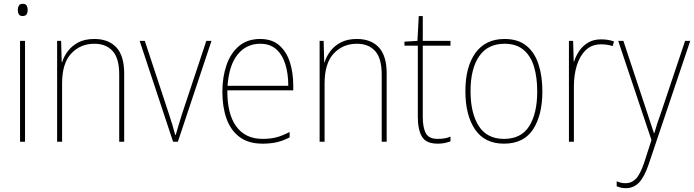

<svg xmlns="http://www.w3.org/2000/svg" viewBox="-20 -742 3635 1005"><path d="M99 -722Q115 -722 120 -712Q125 -702 125 -690Q125 -677 119.5 -667.5Q114 -658 98 -658Q84 -658 78.5 -667.5Q73 -677 73 -690Q73 -702 78.5 -712Q84 -722 99 -722ZM111 -528V0H85V-528Z M474 -538Q548 -538 589 -494Q630 -450 630 -357V0H604V-352Q604 -437 569.5 -475Q535 -513 474 -513Q401 -513 353 -462Q305 -411 305 -305V0H279V-528H300L303 -416H305Q314 -446 335 -474Q356 -502 390 -520Q424 -538 474 -538Z M886 0 711 -528H738L865 -143Q875 -113 882.5 -88Q890 -63 897 -36H900Q908 -63 915 -87.5Q922 -112 932 -143L1060 -528H1087L911 0Z M1342 -538Q1404 -538 1442 -504.5Q1480 -471 1497.5 -416Q1515 -361 1515 -295V-269H1170Q1169 -146 1216.5 -80.5Q1264 -15 1355 -15Q1395 -15 1426 -23Q1457 -31 1496 -51V-23Q1464 -6 1430.5 2Q1397 10 1355 10Q1281 10 1234.5 -24.5Q1188 -59 1166 -120Q1144 -181 1144 -261Q1144 -338 1165.5 -401Q1187 -464 1231 -501Q1275 -538 1342 -538ZM1342 -513Q1270 -513 1224.5 -457.5Q1179 -402 1171 -293H1489Q1489 -356 1473.5 -406Q1458 -456 1425.5 -484.5Q1393 -513 1342 -513Z M1848 -538Q1922 -538 1963 -494Q2004 -450 2004 -357V0H1978V-352Q1978 -437 1943.5 -475Q1909 -513 1848 -513Q1775 -513 1727 -462Q1679 -411 1679 -305V0H1653V-528H1674L1677 -416H1679Q1688 -446 1709 -474Q1730 -502 1764 -520Q1798 -538 1848 -538Z M2271 -15Q2292 -15 2308.5 -18Q2325 -21 2338 -27V-2Q2324 3 2308.5 6.5Q2293 10 2271 10Q2210 10 2188.5 -27Q2167 -64 2167 -130V-503H2097V-524L2165 -528L2172 -658H2193V-528H2338V-503H2193V-130Q2193 -74 2209 -44.5Q2225 -15 2271 -15Z M2819 -264Q2819 -139 2770 -64.5Q2721 10 2618 10Q2517 10 2466.5 -64.5Q2416 -139 2416 -265Q2416 -393 2469 -465.5Q2522 -538 2621 -538Q2692 -538 2735.5 -502.5Q2779 -467 2799 -405Q2819 -343 2819 -264ZM2443 -265Q2443 -150 2486 -82.5Q2529 -15 2618 -15Q2708 -15 2750 -81.5Q2792 -148 2792 -264Q2792 -336 2775.5 -392Q2759 -448 2721 -480.5Q2683 -513 2621 -513Q2533 -513 2488 -447.5Q2443 -382 2443 -265Z M3126 -536Q3164 -536 3194 -525L3187 -501Q3173 -505 3158.5 -507.5Q3144 -510 3126 -510Q3078 -510 3046.5 -480Q3015 -450 2999.5 -400Q2984 -350 2984 -290V0H2958V-528H2980L2983 -420H2985Q2994 -449 3012 -475.5Q3030 -502 3058.5 -519Q3087 -536 3126 -536Z M3216 -528H3243L3365 -160Q3381 -112 3389 -87Q3397 -62 3403 -45H3405Q3418 -92 3442 -158L3566 -528H3593L3375 119Q3353 184 3325 213.5Q3297 243 3255 243Q3232 243 3208 233V207Q3220 212 3231 214.5Q3242 217 3255 217Q3286 217 3308.5 194Q3331 171 3352 109L3390 -9Z"/></svg>

Font: Noto Sans Tamil SemiCondensed Thin
Style: Regular
Weight: 100
Width: 4
Designer: Jelle Bosma - Monotype Design Team
Foundry: Monotype Imaging Inc.
Version: Version 2.004; ttfautohint (v1.8.4.7-5d5b)